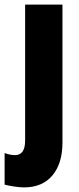

<svg xmlns="http://www.w3.org/2000/svg" viewBox="-58 -573 343 833"><path d="M46 240Q28 240 2 236Q-24 232 -38 228V91Q-14 100 7 100Q51 100 51 37V-553H213V45Q213 136 169.5 188Q126 240 46 240Z"/></svg>

Font: Noto Sans Gurmukhi ExtraCondensed Black
Style: Regular
Weight: 900
Width: 2
Designer: Jelle Bosma - Monotype Design Team
Foundry: Monotype Imaging Inc.
Version: Version 2.004; ttfautohint (v1.8.4.7-5d5b)